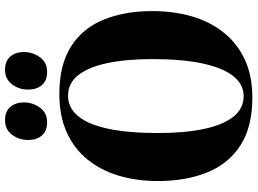

<svg xmlns="http://www.w3.org/2000/svg" viewBox="-150 -859 1022 762"><g transform="rotate(-90 361.0 -478.0)"><path d="M355 12.5Q238 12.5 164.8 -35Q91.5 -82.5 57.5 -167.2Q23.5 -252 23.5 -361.5Q23.5 -447 45 -518.5Q66.5 -590 109.8 -642.8Q153 -695.5 217.8 -724.5Q282.5 -753.5 369 -753.5Q485 -753.5 557.8 -707Q630.5 -660.5 664.2 -577.2Q698 -494 698 -384.5Q698 -299 676.8 -226.8Q655.5 -154.5 612.5 -100.8Q569.5 -47 505.2 -17.2Q441 12.5 355 12.5ZM360.5 -22Q407 -22 439.8 -63Q472.5 -104 490 -184.8Q507.5 -265.5 507.5 -384.5Q507.5 -488 491.5 -563.2Q475.5 -638.5 443.5 -678.8Q411.5 -719 362 -719Q314.5 -719 281.5 -679.5Q248.5 -640 231.2 -560.5Q214 -481 214 -362Q214 -258 229.8 -181.8Q245.5 -105.5 278 -63.8Q310.5 -22 360.5 -22ZM256.5 -802Q222.5 -802 204.5 -822.5Q186.5 -843 186.5 -877Q186.5 -914 207.5 -941.5Q228.5 -969 264.5 -969H265.5Q299.5 -969 317.5 -948.2Q335.5 -927.5 335.5 -894Q335.5 -859 314.8 -830.5Q294 -802 257.5 -802ZM456.5 -802Q422.5 -802 404.5 -822.5Q386.5 -843 386.5 -877Q386.5 -914 407.5 -941.5Q428.5 -969 464.5 -969H465.5Q499.5 -969 517.5 -948.2Q535.5 -927.5 535.5 -894Q535.5 -859 514.8 -830.5Q494 -802 457.5 -802Z"/></g></svg>

Font: Merriweather 120pt ExtraBold
Style: Regular
Weight: 800
Version: Version 2.100